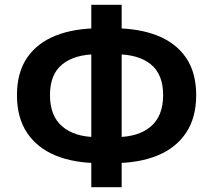

<svg xmlns="http://www.w3.org/2000/svg" viewBox="-20 -774 896 808"><path d="M398.4 -87.6Q291.5 -87.6 213.7 -119.7Q135.8 -151.9 93.6 -215.5Q51.4 -279.1 51.4 -373.6Q51.4 -468.3 93.6 -530.5Q135.8 -592.7 213.7 -623.9Q291.5 -655 398.4 -655H457.8Q565.3 -655 643.1 -623.9Q721 -592.7 763.3 -530.5Q805.6 -468.3 805.6 -373.6Q805.6 -279.1 763.3 -215.5Q721 -151.9 643.1 -119.7Q565.3 -87.6 457.8 -87.6ZM387.3 -197.1H468.7Q561.9 -197.1 614.2 -241.3Q666.5 -285.5 666.5 -373.6Q666.5 -461.9 614.2 -503.7Q561.9 -545.5 468.7 -545.5H387.3Q295.1 -545.5 242.7 -503.7Q190.3 -461.9 190.3 -373.6Q190.3 -285.5 242.7 -241.3Q295.1 -197.1 387.3 -197.1ZM364.2 13.8V-753.8H492V13.8Z"/></svg>

Font: Shanggu Sans SC VF
Style: Regular
Weight: 250
Designer: GuiWonder
Version: Version 1.021